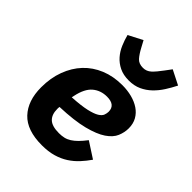

<svg xmlns="http://www.w3.org/2000/svg" viewBox="-221 -906 1042 1042"><g transform="rotate(45 300.0 -385.0)"><path d="M281 12Q166 12 111 -46.5Q56 -105 56 -208Q56 -280 78 -339Q100 -398 139.5 -440Q179 -482 235 -505Q291 -528 360 -528Q399 -528 433.5 -519Q468 -510 494 -492.5Q520 -475 535 -448.5Q550 -422 550 -386Q550 -355 537 -324Q524 -293 486.5 -267.5Q449 -242 380.5 -224.5Q312 -207 202 -203Q201 -197 201 -193.5Q201 -190 201 -186Q201 -144 224 -122Q247 -100 300 -100Q321 -100 338.5 -104Q356 -108 372.5 -118.5Q389 -129 405.5 -145.5Q422 -162 442 -188L533 -129Q513 -100 489.5 -74.5Q466 -49 436 -29.5Q406 -10 368 1Q330 12 281 12ZM345 -425Q297 -425 263 -396.5Q229 -368 215 -301L212 -287Q281 -291 320.5 -300Q360 -309 379.5 -321Q399 -333 404 -347Q409 -361 409 -373Q409 -425 345 -425ZM366 -570Q324 -570 293.5 -585Q263 -600 242 -624Q221 -648 208 -678.5Q195 -709 187 -740L268 -782L288 -745Q306 -711 323 -692Q340 -673 372 -673Q399 -673 419 -691.5Q439 -710 466 -747L492 -782L575 -740Q559 -708 539.5 -677.5Q520 -647 495 -623Q470 -599 438.5 -584.5Q407 -570 366 -570Z"/></g></svg>

Font: IBM Plex Mono
Style: Bold Italic
Weight: 700
Italic angle: -9°
Monospace: yes
Designer: Mike Abbink, Paul van der Laan, Pieter van Rosmalen
Foundry: Bold Monday
Version: Version 2.3